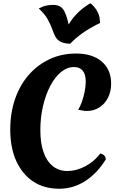

<svg xmlns="http://www.w3.org/2000/svg" viewBox="-20 -1135 732 1180"><path d="M597 -192Q614 -187 622 -178Q630 -169 630 -155Q576 -68 502.5 -21.5Q429 25 344 25Q251 25 184 -19.5Q117 -64 80 -145.5Q43 -227 43 -338Q43 -441 72.5 -526.5Q102 -612 156.5 -674.5Q211 -737 285 -771.5Q359 -806 448 -806Q548 -806 605.5 -756.5Q663 -707 663 -622Q663 -573 644 -535Q625 -497 591 -475Q557 -453 515 -453Q503 -453 489.5 -455Q476 -457 460 -461Q473 -480 483.5 -510Q494 -540 500.5 -573Q507 -606 507 -633Q507 -678 488.5 -700.5Q470 -723 435 -723Q393 -723 355.5 -692.5Q318 -662 289.5 -608Q261 -554 244.5 -484Q228 -414 228 -335Q228 -256 247.5 -200Q267 -144 304.5 -114Q342 -84 394 -84Q449 -84 504 -113Q559 -142 597 -192ZM535 -1115Q544 -1109 557.5 -1094.5Q571 -1080 582.5 -1056Q594 -1032 595 -994Q530 -962 486.5 -931Q443 -900 411 -866Q370 -868 349.5 -880Q329 -892 319 -912.5Q309 -933 299.5 -959.5Q290 -986 272.5 -1017.5Q255 -1049 218 -1083Q246 -1097 266.5 -1101Q287 -1105 306 -1105Q340 -1105 358.5 -1088.5Q377 -1072 390 -1030Q403 -988 417 -912L376 -943Q395 -975 414.5 -1004Q434 -1033 463 -1061Q492 -1089 535 -1115Z"/></svg>

Font: Merienda ExtraBold
Style: Regular
Weight: 800
Designer: Eduardo Rodriguez Tunni
Foundry: Eduardo Rodriguez Tunni
Version: Version 2.001